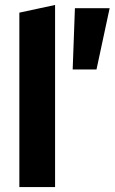

<svg xmlns="http://www.w3.org/2000/svg" viewBox="-20 -754 462 774"><path d="M58 0ZM202 -734V0H58V-703ZM282 -721H422L369 -474H273Z"/></svg>

Font: Rosa Sans
Style: Bold
Weight: 700
Designer: Pentagram / MCKL
Foundry: Pentagram / MCKL
Version: Version 1.005;September 16, 2019;FontCreator 11.5.0.2425 64-